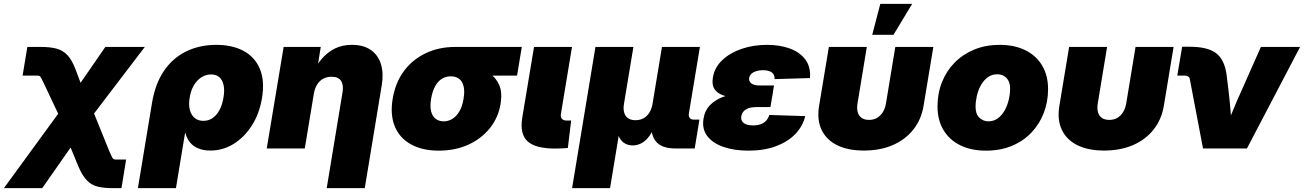

<svg xmlns="http://www.w3.org/2000/svg" viewBox="-87 -764 6710 988"><path d="M-66.9 204.1 274.9 -264.2H362.8L475.6 14.2Q484.9 35.2 489.3 44.2Q493.7 53.2 498.3 55.2Q502.9 57.1 512.7 57.1H562L538.1 204.1H491.7Q447.8 204.1 415.5 196.3Q383.3 188.5 359.1 163.3Q335 138.2 314 86.9L276.4 -4.9L130.4 204.1ZM243.2 -113.3 140.1 -332Q129.9 -352.5 125.5 -361.6Q121.1 -370.6 116.7 -372.8Q112.3 -375 102.5 -375H29.3L53.7 -522.5H124Q169.4 -522.5 202.4 -514.2Q235.4 -505.9 259.3 -481Q283.2 -456.1 302.2 -405.8L327.6 -337.9L455.1 -522.5H658.2L346.2 -113.3Z M622.6 204.1 694.8 -231.9Q711.4 -334 757.6 -400.6Q803.7 -467.3 872.6 -500.2Q941.4 -533.2 1025.4 -533.2Q1108.4 -533.2 1166.5 -502Q1224.6 -470.7 1250.2 -409.7Q1275.9 -348.6 1261.2 -259.3Q1247.6 -178.2 1208.7 -117.7Q1169.9 -57.1 1114.7 -23.2Q1059.6 10.7 995.6 10.7Q960.4 10.7 934.1 0Q907.7 -10.7 891.1 -30.8Q874.5 -50.8 867.2 -79.1H865.2L818.4 204.1ZM959.5 -142.1Q986.3 -142.1 1007.3 -156.7Q1028.3 -171.4 1042.7 -198.2Q1057.1 -225.1 1063 -262.2Q1069.3 -298.8 1063.7 -325.4Q1058.1 -352.1 1042 -366.5Q1025.9 -380.9 999 -380.9Q972.7 -380.9 949.7 -366.5Q926.8 -352.1 910.9 -325.4Q895 -298.8 889.2 -262.2Q882.8 -225.6 889.9 -198.5Q897 -171.4 915 -156.7Q933.1 -142.1 959.5 -142.1Z M1527.8 -280.8 1481.4 0H1285.6L1372.6 -522.5H1563.5L1541 -380.9L1519 -385.3Q1541.5 -429.7 1570.1 -462.6Q1598.6 -495.6 1636.5 -514.4Q1674.3 -533.2 1724.1 -533.2Q1783.7 -533.2 1821.3 -506.8Q1858.9 -480.5 1873.3 -433.6Q1887.7 -386.7 1877.4 -325.2L1790 204.1H1594.2L1675.3 -287.1Q1682.1 -326.2 1668.2 -347.7Q1654.3 -369.1 1619.1 -369.1Q1596.2 -369.1 1577.1 -359.4Q1558.1 -349.6 1545.4 -329.8Q1532.7 -310.1 1527.8 -280.8Z M2170.9 11.2Q2086.4 11.2 2028.1 -21Q1969.7 -53.2 1944.8 -113Q1919.9 -172.9 1933.6 -255.4Q1947.3 -338.4 1991.2 -397.9Q2035.2 -457.5 2103.3 -490Q2171.4 -522.5 2256.3 -522.5H2598.1L2573.7 -375H2333.5L2231 -371.1Q2207.5 -371.1 2187.3 -358.9Q2167 -346.7 2152.6 -321Q2138.2 -295.4 2131.3 -255.4Q2125 -216.3 2131.6 -190.4Q2138.2 -164.6 2155.3 -152.1Q2172.4 -139.6 2195.8 -139.6Q2219.7 -139.6 2240.5 -152.1Q2261.2 -164.6 2276.6 -190.4Q2292 -216.3 2298.3 -255.4Q2305.2 -295.4 2298.3 -321Q2291.5 -346.7 2274.7 -358.9Q2257.8 -371.1 2234.4 -371.1L2243.7 -428.2Q2298.8 -428.2 2347.4 -418.7Q2396 -409.2 2431.2 -386.5Q2466.3 -363.8 2482.4 -325.2Q2498.5 -286.6 2488.8 -229Q2477.5 -159.7 2434.3 -105.2Q2391.1 -50.8 2323.5 -19.8Q2255.9 11.2 2170.9 11.2Z M2770.5 0.5Q2668 0.5 2627.4 -37.1Q2586.9 -74.7 2600.6 -159.2L2661.1 -522.5H2856.4L2799.3 -177.7Q2796.9 -161.1 2804.7 -152.3Q2812.5 -143.6 2830.1 -143.6Q2836.4 -143.6 2842 -143.8Q2847.7 -144 2852.1 -144L2835 -2.4Q2821.3 -1.5 2804.9 -0.5Q2788.6 0.5 2770.5 0.5Z M2856.9 204.1 2977.1 -522.5H3172.4L3124 -230.5Q3119.6 -204.1 3124.8 -185.1Q3129.9 -166 3144.8 -155.8Q3159.7 -145.5 3183.1 -145.5Q3207 -145.5 3225.1 -155.8Q3243.2 -166 3254.9 -185.1Q3266.6 -204.1 3271 -230.5L3319.3 -522.5H3514.6L3458 -180.7Q3455.6 -165.5 3462.2 -157Q3468.8 -148.4 3483.9 -148.4H3512.2L3487.8 0H3388.2Q3314.5 0 3285.2 -40Q3255.9 -80.1 3268.1 -154.3L3276.4 -203.6H3303.7Q3294.9 -148.9 3280.3 -112.5Q3265.6 -76.2 3247.3 -54.9Q3229 -33.7 3209 -24.7Q3189 -15.6 3169.4 -15.6Q3148.4 -15.6 3130.6 -24.7Q3112.8 -33.7 3101.1 -54.9Q3089.4 -76.2 3086.4 -112.5Q3083.5 -148.9 3092.3 -203.6H3119.6L3052.2 204.1Z M3764.2 11.2Q3692.4 11.2 3637 -7.6Q3581.5 -26.4 3553 -63.2Q3524.4 -100.1 3533.2 -153.8Q3540 -195.8 3565.9 -222.4Q3591.8 -249 3629.6 -263.9Q3667.5 -278.8 3712.9 -284.4Q3758.3 -290 3804.2 -290H3890.6L3877.4 -212.9H3802.2Q3781.2 -212.9 3765.4 -207.3Q3749.5 -201.7 3739.7 -191.2Q3730 -180.7 3727.5 -165.5Q3724.1 -144 3739.5 -131.3Q3754.9 -118.7 3788.1 -118.7Q3811 -118.7 3827.6 -124.8Q3844.2 -130.9 3855.5 -143.1Q3866.7 -155.3 3871.6 -172.4L4056.6 -166.5Q4043.9 -114.3 4005.4 -74.2Q3966.8 -34.2 3905.5 -11.5Q3844.2 11.2 3764.2 11.2ZM3803.2 -255.4Q3750.5 -255.4 3707 -259Q3663.6 -262.7 3633.3 -273.7Q3603 -284.7 3589.1 -306.6Q3575.2 -328.6 3581.5 -365.7Q3590.3 -417.5 3629.9 -454.8Q3669.4 -492.2 3729.5 -512.7Q3789.6 -533.2 3859.4 -533.2Q3925.8 -533.2 3977.3 -514.4Q4028.8 -495.6 4057.1 -457.8Q4085.4 -419.9 4081.1 -362.3L3898.9 -356.9Q3899.9 -380.4 3884.3 -391.6Q3868.7 -402.8 3839.8 -402.8Q3812 -402.8 3791.5 -392.6Q3771 -382.3 3768.1 -362.8Q3765.1 -345.7 3779.1 -335Q3793 -324.2 3819.8 -324.2H3896L3884.3 -255.4Z M4358.4 10.7Q4275.4 10.7 4219.7 -17.3Q4164.1 -45.4 4140.1 -97.2Q4116.2 -148.9 4127.9 -219.2L4178.2 -522.5H4373.5L4325.7 -232.4Q4321.3 -206.1 4326.7 -186.8Q4332 -167.5 4346.9 -157.2Q4361.8 -147 4384.8 -147Q4407.7 -147 4425.8 -157.2Q4443.8 -167.5 4455.8 -186.8Q4467.8 -206.1 4472.2 -232.4L4520 -522.5H4715.8L4665.5 -219.2Q4653.8 -148.9 4612.8 -97.2Q4571.8 -45.4 4506.8 -17.3Q4441.9 10.7 4358.4 10.7ZM4401.4 -585 4442.9 -744.1H4606.9L4510.7 -585Z M4986.8 11.2Q4909.7 11.2 4853.8 -16.6Q4797.9 -44.4 4767.6 -95.5Q4737.3 -146.5 4737.3 -216.3Q4737.3 -284.2 4760.5 -342Q4783.7 -399.9 4826.2 -442.6Q4868.7 -485.4 4927.2 -509.3Q4985.8 -533.2 5057.1 -533.2Q5134.3 -533.2 5190.2 -505.1Q5246.1 -477.1 5276.1 -426Q5306.2 -375 5306.2 -305.2Q5306.2 -240.7 5284.4 -183.6Q5262.7 -126.5 5221.2 -82.5Q5179.7 -38.6 5120.6 -13.7Q5061.5 11.2 4986.8 11.2ZM4999 -139.6Q5027.3 -139.6 5048.6 -155.8Q5069.8 -171.9 5083.5 -197Q5097.2 -222.2 5104 -251.5Q5110.8 -280.8 5110.8 -308.1Q5110.8 -333 5101.8 -349.4Q5092.8 -365.7 5077.9 -373.8Q5063 -381.8 5044.9 -381.8Q5016.6 -381.8 4995.4 -366Q4974.1 -350.1 4960.2 -325Q4946.3 -299.8 4939.7 -270.5Q4933.1 -241.2 4933.1 -214.4Q4933.1 -176.8 4952.9 -158.2Q4972.7 -139.6 4999 -139.6Z M5594.7 10.7Q5511.7 10.7 5456.1 -17.3Q5400.4 -45.4 5376.5 -97.2Q5352.5 -148.9 5364.3 -219.2L5414.6 -522.5H5609.9L5562 -232.4Q5557.6 -206.1 5563 -186.8Q5568.4 -167.5 5583.3 -157.2Q5598.1 -147 5621.1 -147Q5644 -147 5662.1 -157.2Q5680.2 -167.5 5692.1 -186.8Q5704.1 -206.1 5708.5 -232.4L5756.3 -522.5H5952.1L5901.9 -219.2Q5890.1 -148.9 5849.1 -97.2Q5808.1 -45.4 5743.2 -17.3Q5678.2 10.7 5594.7 10.7Z M6103.5 0 6035.6 -356.9Q6034.2 -365.7 6027.3 -370.4Q6020.5 -375 6009.3 -375H5971.2L5996.1 -523.4H6034.7Q6127.9 -523.4 6171.4 -490Q6214.8 -456.5 6225.1 -377.4L6234.9 -296.9Q6241.2 -243.7 6245.6 -189.7Q6250 -135.7 6253.9 -80.1H6211.4Q6233.4 -135.7 6255.1 -189.7Q6276.9 -243.7 6301.3 -296.9L6401.4 -522.5H6603L6329.6 0Z"/></svg>

Font: Inter 28pt Black
Style: Italic
Weight: 900
Italic angle: -9.3988°
Designer: Rasmus Andersson
Foundry: rsms
Version: Version 4.001;git-66647c0bb